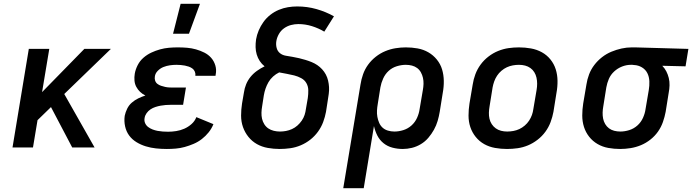

<svg xmlns="http://www.w3.org/2000/svg" viewBox="-20 -778 3652 1013"><path d="M361 0 249 -213 178 -144 154 0H46L132 -520H240L202 -292L425 -520H565L319 -282L479 0Z M860 8Q831 8 803 5Q775 2 749 -6Q723 -14 700 -28Q677 -42 661.5 -63Q646 -84 640 -111.5Q634 -139 638 -167Q642 -186 651 -204.5Q660 -223 675.5 -236.5Q691 -250 709.5 -259Q728 -268 747 -274Q731 -282 719 -293.5Q707 -305 699 -320Q691 -335 689.5 -353Q688 -371 691 -389Q695 -412 706.5 -434.5Q718 -457 737 -473.5Q756 -490 778.5 -500.5Q801 -511 824.5 -517.5Q848 -524 871.5 -526Q895 -528 918 -528Q943 -528 967 -526Q991 -524 1014 -517.5Q1037 -511 1058 -500.5Q1079 -490 1094 -473Q1109 -456 1116 -433Q1123 -410 1118 -385L1117 -378H1010L1011 -380Q1012 -391 1007.5 -401Q1003 -411 994.5 -417Q986 -423 976 -426.5Q966 -430 955.5 -432Q945 -434 933.5 -435Q922 -436 911 -436Q894 -436 876.5 -433.5Q859 -431 842.5 -424.5Q826 -418 812.5 -404.5Q799 -391 797 -374Q795 -363 798.5 -352.5Q802 -342 810.5 -335.5Q819 -329 829.5 -325.5Q840 -322 851 -319.5Q862 -317 873.5 -316.5Q885 -316 896 -316H961L946 -225H881Q868 -225 854.5 -224Q841 -223 827.5 -220.5Q814 -218 800 -213.5Q786 -209 774 -201Q762 -193 753.5 -181Q745 -169 743 -156Q740 -141 745.5 -128.5Q751 -116 761.5 -108Q772 -100 785 -95Q798 -90 811.5 -87.5Q825 -85 839 -84Q853 -83 867 -83Q888 -83 910 -86.5Q932 -90 952.5 -99Q973 -108 990.5 -123.5Q1008 -139 1016 -160L1106 -123Q1097 -100 1081 -80Q1065 -60 1045 -44.5Q1025 -29 1001.5 -19Q978 -9 954.5 -2.5Q931 4 907 6Q883 8 860 8ZM893 -600 933 -758H1035L977 -600Z M1456 8Q1424 8 1393 2.5Q1362 -3 1336 -17.5Q1310 -32 1291 -55.5Q1272 -79 1262 -107.5Q1252 -136 1252 -168Q1252 -200 1257 -232L1267 -290Q1270 -312 1278.5 -333Q1287 -354 1301.5 -372Q1316 -390 1335.5 -404Q1355 -418 1376 -428Q1361 -440 1350.5 -456Q1340 -472 1334.5 -490.5Q1329 -509 1328.5 -529Q1328 -549 1331 -570Q1335 -594 1345 -617.5Q1355 -641 1370 -662Q1385 -683 1406 -699.5Q1427 -716 1451 -726Q1475 -736 1499.5 -740Q1524 -744 1548 -744Q1601 -744 1650 -730Q1699 -716 1742 -692L1691 -611Q1661 -629 1626 -640Q1591 -651 1554 -651Q1535 -651 1515.5 -646Q1496 -641 1479 -629Q1462 -617 1451.5 -598.5Q1441 -580 1438 -561Q1435 -543 1439.5 -525.5Q1444 -508 1457 -497.5Q1470 -487 1488 -484Q1506 -481 1523.5 -478Q1541 -475 1558 -471Q1575 -467 1591.5 -462Q1608 -457 1624 -450.5Q1640 -444 1654 -434.5Q1668 -425 1679.5 -412.5Q1691 -400 1699 -385Q1707 -370 1711 -353Q1715 -336 1716 -318.5Q1717 -301 1714.5 -282.5Q1712 -264 1709 -246L1700 -188Q1695 -161 1685 -134Q1675 -107 1657.5 -83Q1640 -59 1617 -41Q1594 -23 1567 -11.5Q1540 0 1511.5 4Q1483 8 1456 8ZM1457 -84Q1473 -84 1489 -87Q1505 -90 1520.5 -97Q1536 -104 1549 -115.5Q1562 -127 1572 -141.5Q1582 -156 1587 -171.5Q1592 -187 1594 -203L1604 -261Q1607 -282 1606.5 -302.5Q1606 -323 1596.5 -339.5Q1587 -356 1569.5 -365.5Q1552 -375 1532.5 -380Q1513 -385 1493 -388.5Q1473 -392 1453 -396Q1436 -388 1421 -374.5Q1406 -361 1396.5 -344.5Q1387 -328 1381 -310.5Q1375 -293 1372 -275L1363 -217Q1360 -200 1359.5 -183.5Q1359 -167 1362.5 -151.5Q1366 -136 1374.5 -122.5Q1383 -109 1395.5 -100.5Q1408 -92 1424 -88Q1440 -84 1457 -84Z M1791 215 1882 -332Q1886 -359 1895.5 -386Q1905 -413 1922 -436.5Q1939 -460 1962.5 -478.5Q1986 -497 2012.5 -508Q2039 -519 2066.5 -523.5Q2094 -528 2121 -528Q2153 -528 2183.5 -522.5Q2214 -517 2240 -502Q2266 -487 2285 -463.5Q2304 -440 2312.5 -411.5Q2321 -383 2321.5 -351.5Q2322 -320 2316 -288L2300 -188Q2296 -164 2289 -140Q2282 -116 2269.5 -93.5Q2257 -71 2240 -51Q2223 -31 2200.5 -17.5Q2178 -4 2153.5 2Q2129 8 2105 8Q2077 8 2050.5 1Q2024 -6 2003.5 -22.5Q1983 -39 1971 -62.5Q1959 -86 1953 -113L1899 215ZM2061 -84Q2084 -84 2108 -91.5Q2132 -99 2151 -116Q2170 -133 2180.5 -156.5Q2191 -180 2194 -203L2211 -303Q2214 -319 2214.5 -335.5Q2215 -352 2211.5 -367.5Q2208 -383 2200.5 -396.5Q2193 -410 2181 -419Q2169 -428 2153.5 -432Q2138 -436 2121 -436Q2098 -436 2073.5 -428.5Q2049 -421 2030.5 -404Q2012 -387 2001.5 -363.5Q1991 -340 1987 -317L1973 -229Q1970 -212 1969 -195Q1968 -178 1971 -161.5Q1974 -145 1980.5 -130Q1987 -115 1998.5 -104.5Q2010 -94 2026.5 -89Q2043 -84 2061 -84Z M2655 8Q2623 8 2592 2.5Q2561 -3 2535 -17.5Q2509 -32 2490 -55.5Q2471 -79 2461.5 -107.5Q2452 -136 2452 -168Q2452 -200 2457 -232L2474 -332Q2478 -359 2488 -386Q2498 -413 2515.5 -437Q2533 -461 2557 -479.5Q2581 -498 2608 -509Q2635 -520 2662.5 -524Q2690 -528 2718 -528Q2750 -528 2781 -522.5Q2812 -517 2838.5 -502.5Q2865 -488 2884 -464.5Q2903 -441 2912 -412.5Q2921 -384 2921.5 -352Q2922 -320 2916 -288L2900 -188Q2895 -161 2885 -134Q2875 -107 2857.5 -83Q2840 -59 2816 -40.5Q2792 -22 2765.5 -11Q2739 0 2711 4Q2683 8 2655 8ZM2656 -84Q2672 -84 2688.5 -87Q2705 -90 2720 -97Q2735 -104 2748.5 -115.5Q2762 -127 2771.5 -141.5Q2781 -156 2786.5 -171.5Q2792 -187 2794 -203L2811 -303Q2814 -320 2814 -336.5Q2814 -353 2810.5 -368.5Q2807 -384 2799 -397Q2791 -410 2778.5 -419Q2766 -428 2750.5 -432Q2735 -436 2718 -436Q2702 -436 2685.5 -433Q2669 -430 2654 -423Q2639 -416 2625.5 -404.5Q2612 -393 2602.5 -378.5Q2593 -364 2587.5 -348.5Q2582 -333 2579 -317L2563 -217Q2560 -200 2559.5 -183.5Q2559 -167 2562.5 -151.5Q2566 -136 2574.5 -123Q2583 -110 2595.5 -101Q2608 -92 2623.5 -88Q2639 -84 2656 -84Z M3252 8Q3220 8 3189.5 2.5Q3159 -3 3133 -18Q3107 -33 3088.5 -56.5Q3070 -80 3061 -108.5Q3052 -137 3052 -168.5Q3052 -200 3057 -232L3074 -332Q3078 -359 3088 -385.5Q3098 -412 3115.5 -435Q3133 -458 3156 -476Q3179 -494 3205.5 -505Q3232 -516 3259 -522Q3286 -528 3313 -528H3331L3612 -520L3597 -428L3474 -431Q3487 -418 3495.5 -401.5Q3504 -385 3508.5 -366.5Q3513 -348 3512.5 -328Q3512 -308 3508 -288L3492 -188Q3487 -161 3477.5 -134Q3468 -107 3451.5 -83.5Q3435 -60 3411.5 -41.5Q3388 -23 3361.5 -12Q3335 -1 3307 3.5Q3279 8 3252 8ZM3253 -84Q3276 -84 3300 -91.5Q3324 -99 3343 -116Q3362 -133 3372.5 -156.5Q3383 -180 3386 -203L3403 -303Q3407 -326 3406 -349.5Q3405 -373 3395.5 -392Q3386 -411 3367 -422.5Q3348 -434 3325 -435L3316 -436H3308Q3285 -436 3262 -427Q3239 -418 3220.5 -401Q3202 -384 3192.5 -362Q3183 -340 3179 -317L3163 -217Q3160 -201 3159.5 -184.5Q3159 -168 3162 -152.5Q3165 -137 3173 -123.5Q3181 -110 3193 -101Q3205 -92 3220.5 -88Q3236 -84 3253 -84Z"/></svg>

Font: Iosevka Semibold Extended
Style: Italic
Weight: 600
Width: 7
Italic angle: -9°
Monospace: yes
Designer: Belleve Invis
Foundry: Belleve Invis
Version: Version 32.5.0; ttfautohint (v1.8.4)